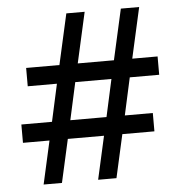

<svg xmlns="http://www.w3.org/2000/svg" viewBox="-51 -744 745 793"><g transform="rotate(-5 321.5 -348.0)"><path d="M508 -486H613V-410H491L457 -255H573V-179H440L400 0H324L364 -179H214L174 0H98L138 -179H28V-255H155L189 -410H68V-486H206L253 -696H329L282 -486H432L479 -696H555ZM265 -410 231 -255H381L415 -410Z"/></g></svg>

Font: Chivo
Style: Regular
Weight: 400
Designer: Hector Gatti
Foundry: Omnibus-Type
Version: Version 1.006; ttfautohint (v1.4.1)